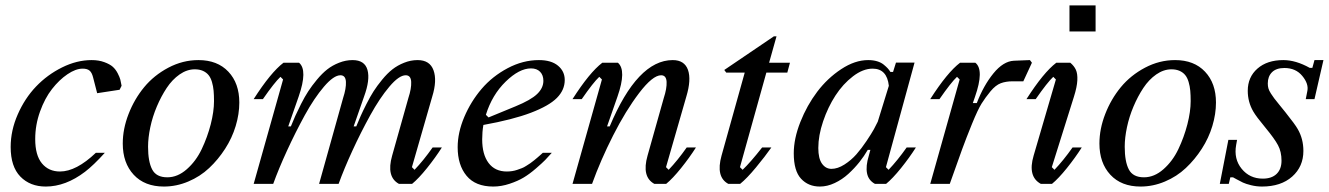

<svg xmlns="http://www.w3.org/2000/svg" viewBox="-20 -681 4921 711"><path d="M319.3 -458.5Q345.7 -458.5 366.2 -450.9Q386.7 -443.4 397.5 -433.8Q408.2 -424.3 415.8 -409.7Q423.3 -395 425.5 -386.5Q427.7 -377.9 429.7 -366.2Q430.2 -364.3 430.2 -363.3L422.9 -348.6L339.8 -335.9L324.7 -394.5Q320.3 -412.1 311.8 -419.4Q303.2 -426.8 286.1 -426.8Q260.3 -426.8 229.7 -406Q199.2 -385.3 172.6 -351.3Q146 -317.4 128.2 -267.8Q110.4 -218.3 110.4 -166Q110.4 -106 135.3 -75.9Q160.2 -45.9 202.1 -45.9Q262.2 -45.9 335 -115.2H368.2Q326.2 -68.8 294.9 -44.9Q223.1 9.8 149.4 9.8Q91.3 9.8 55.4 -27.1Q19.5 -64 19.5 -136.7Q19.5 -197.8 45.7 -257.3Q71.8 -316.9 113.5 -360.6Q155.3 -404.3 210 -431.4Q264.6 -458.5 319.3 -458.5Z M434.6 -149.4Q434.6 -203.6 456.1 -258.8Q477.5 -314 513.9 -358.2Q550.3 -402.3 603.5 -430.4Q656.7 -458.5 714.8 -458.5Q785.2 -458.5 825.7 -415.5Q866.2 -372.6 866.2 -301.3Q866.2 -258.8 852.8 -214.4Q839.4 -169.9 813.7 -130.1Q788.1 -90.3 754.6 -58.8Q721.2 -27.3 677.2 -8.8Q633.3 9.8 586.9 9.8Q515.6 9.8 475.1 -33.9Q434.6 -77.6 434.6 -149.4ZM701.2 -424.3Q672.4 -424.3 645 -405.3Q617.7 -386.2 597.2 -355.2Q576.7 -324.2 560.8 -286.6Q544.9 -249 536.6 -210Q528.3 -170.9 528.3 -137.7Q528.3 -82.5 543.5 -53.5Q558.6 -24.4 599.6 -24.4Q637.7 -24.4 671.6 -54.2Q705.6 -84 726.8 -128.4Q748 -172.9 760.3 -220.5Q772.5 -268.1 772.5 -306.6Q772.5 -328.6 771 -345.2Q769.5 -361.8 764.9 -377.4Q760.3 -393.1 752.4 -402.8Q744.6 -412.6 731.7 -418.5Q718.8 -424.3 701.2 -424.3Z M1161.6 0 1250.5 -317.9Q1262.2 -353.5 1261 -377.9Q1259.8 -402.3 1240.7 -402.3Q1215.8 -402.3 1179.7 -360.1Q1143.6 -317.9 1108.6 -254.2Q1073.7 -190.4 1043 -123.5Q1012.2 -56.6 991.7 0H919.4L1028.3 -386.7L1018.6 -396.5Q996.6 -376 953.6 -314H919.4Q982.4 -412.6 1029.8 -448.7H1087.4Q1120.1 -421.4 1085.9 -323.2L1047.4 -212.9H1057.1Q1065.9 -234.9 1073.5 -251.7Q1081.1 -268.6 1094.7 -295.7Q1108.4 -322.8 1121.6 -343Q1134.8 -363.3 1153.8 -386.2Q1172.9 -409.2 1191.9 -424.1Q1210.9 -439 1235.6 -448.7Q1260.3 -458.5 1285.6 -458.5Q1330.6 -458.5 1340.8 -422.1Q1351.1 -385.7 1328.1 -323.2L1289.6 -212.9H1299.3Q1308.1 -234.9 1315.7 -251.7Q1323.2 -268.6 1336.9 -295.7Q1350.6 -322.8 1363.5 -343Q1376.5 -363.3 1395.3 -386.2Q1414.1 -409.2 1433.1 -424.1Q1452.1 -439 1476.6 -448.7Q1501 -458.5 1526.4 -458.5Q1571.8 -458.5 1585.4 -420.7Q1599.1 -382.8 1580.6 -323.2L1505.4 -62L1515.1 -52.2Q1547.9 -86.4 1582 -134.8H1616.2Q1592.3 -97.2 1561.3 -58.6Q1530.3 -20 1505.9 0H1457.5Q1409.7 -25.9 1432.1 -104.5L1492.2 -317.9Q1503.9 -353.5 1502.7 -377.9Q1501.5 -402.3 1482.4 -402.3Q1457.5 -402.3 1421.9 -360.1Q1386.2 -317.9 1351.1 -254.2Q1315.9 -190.4 1285.2 -123.5Q1254.4 -56.6 1233.9 0Z M1975.6 -458.5Q2021.5 -458.5 2046.4 -437.7Q2071.3 -417 2071.3 -384.8Q2071.3 -347.7 2042.2 -318.4Q2013.2 -289.1 1945.8 -263.4Q1878.4 -237.8 1770 -218.3Q1765.6 -192.4 1765.6 -165Q1765.6 -108.9 1789.3 -77.4Q1813 -45.9 1856.9 -45.9Q1866.7 -45.9 1876.5 -47.4Q1886.2 -48.8 1895.8 -52.2Q1905.3 -55.7 1912.6 -58.3Q1919.9 -61 1929.2 -67.1Q1938.5 -73.2 1943.6 -76.4Q1948.7 -79.6 1957.8 -87.2Q1966.8 -94.7 1969.5 -96.9Q1972.2 -99.1 1981 -106.9Q1989.7 -114.7 1990.2 -115.2H2023.4Q2009.8 -99.6 1999 -88.6Q1988.3 -77.6 1964.6 -57.1Q1940.9 -36.6 1919.4 -23.7Q1897.9 -10.7 1867.2 -0.5Q1836.4 9.8 1806.6 9.8Q1740.7 9.8 1707.8 -30Q1674.8 -69.8 1674.8 -135.7Q1674.8 -189.9 1699.2 -247.6Q1723.6 -305.2 1763.4 -351.8Q1803.2 -398.4 1859.9 -428.5Q1916.5 -458.5 1975.6 -458.5ZM1946.3 -427.7Q1902.8 -427.7 1852.5 -378.7Q1802.2 -329.6 1779.3 -255.9L1789.1 -246.1L1888.7 -287.1Q1945.8 -310.5 1969 -332.8Q1992.2 -355 1992.2 -381.8Q1992.2 -402.8 1980 -415.3Q1967.8 -427.7 1946.3 -427.7Z M2403.3 0Q2355.5 -25.9 2377.9 -104.5L2438 -317.9Q2449.7 -353.5 2448.5 -377.9Q2447.3 -402.3 2428.2 -402.3Q2397 -402.3 2346.9 -336.7Q2296.9 -271 2250.5 -179.4Q2204.1 -87.9 2172.4 0H2100.1L2209 -386.7L2199.2 -396.5Q2177.2 -376 2134.3 -314H2100.1Q2163.1 -412.6 2210.4 -448.7H2268.1Q2300.8 -420.9 2266.6 -323.2L2228 -212.9H2237.8Q2340.8 -458.5 2471.2 -458.5Q2514.6 -458.5 2527.6 -422.4Q2540.5 -386.2 2521.5 -323.2L2446.3 -62L2456.1 -52.2Q2488.8 -86.4 2522.9 -134.8H2557.1Q2533.2 -97.2 2502.2 -58.6Q2471.2 -20 2446.8 0Z M2720.2 -62 2730 -52.2Q2758.8 -79.6 2802.2 -134.8H2836.4Q2813.5 -102.1 2779.5 -61Q2745.6 -20 2720.7 0H2677.2Q2629.9 -25.4 2651.9 -104.5L2737.8 -412.1H2669.4L2662.1 -421.9L2845.7 -546.4H2855.5L2828.1 -448.7H2905.3L2895.5 -412.1H2817.9Z M3197.3 -104.5 3203.1 -126H3193.4Q3180.2 -103 3162.4 -80.6Q3144.5 -58.1 3121.6 -37.1Q3098.6 -16.1 3071 -3.2Q3043.5 9.8 3016.1 9.8Q2973.1 9.8 2946.3 -19.3Q2919.4 -48.3 2919.4 -113.3Q2919.4 -167.5 2943.8 -229.2Q2968.3 -291 3006.3 -341.3Q3044.4 -391.6 3095.2 -425Q3146 -458.5 3194.8 -458.5Q3213.4 -458.5 3228 -454.1Q3242.7 -449.7 3252.4 -441.7Q3262.2 -433.6 3267.1 -428.2Q3272 -422.9 3277.3 -414.6H3287.1L3297.9 -449.2H3366.7L3260.7 -62L3270.5 -52.2Q3303.2 -86.4 3337.4 -134.8H3371.6Q3347.7 -97.2 3316.7 -58.6Q3285.6 -20 3261.2 0H3220.2Q3195.8 -13.2 3190.7 -39.6Q3185.5 -65.9 3197.3 -104.5ZM3010.3 -132.8Q3010.3 -94.2 3023.9 -75Q3037.6 -55.7 3059.1 -55.7Q3082 -55.7 3107.2 -71.8Q3132.3 -87.9 3151.4 -109.6Q3170.4 -131.3 3188.7 -158.7Q3207 -186 3216.1 -202.4Q3225.1 -218.8 3230.5 -230.5L3271.5 -363.3Q3264.6 -426.8 3211.4 -426.8Q3175.8 -426.8 3138.7 -398.4Q3101.6 -370.1 3073.7 -327.1Q3045.9 -284.2 3028.1 -231.7Q3010.3 -179.2 3010.3 -132.8Z M3801.3 -448.7 3769.5 -379.9H3729.5Q3705.1 -379.9 3686 -372.8Q3667 -365.7 3647.9 -342.8Q3628.9 -319.8 3615 -297.6Q3601.1 -275.4 3579.6 -222.7Q3558.1 -169.9 3542.7 -127.7Q3527.3 -85.4 3497.1 0H3424.8L3533.7 -386.7L3523.9 -396.5Q3502 -376 3459 -314H3424.8Q3487.8 -412.6 3535.2 -448.7H3591.8Q3625.5 -422.4 3590.3 -321.8L3582.5 -299.3H3597.2Q3622.1 -364.3 3658.7 -409.2Q3695.3 -454.1 3734.4 -456.1L3793.9 -458.5Z M3940.4 -564.5V-661.1H4037.1V-564.5ZM3875 -62 3884.8 -52.2Q3917.5 -86.4 3951.7 -134.8H3985.8Q3961.9 -97.2 3930.9 -58.6Q3899.9 -20 3875.5 0H3834.5Q3784.7 -26.9 3807.6 -104.5L3890.1 -386.7L3880.4 -396.5Q3858.4 -376 3815.4 -314H3781.2Q3844.2 -412.6 3891.6 -448.7H3943.4Q3957.5 -437 3964.1 -422.6Q3970.7 -408.2 3969.5 -383.5Q3968.3 -358.9 3957 -323.2Z M4051.3 -149.4Q4051.3 -203.6 4072.8 -258.8Q4094.2 -314 4130.6 -358.2Q4167 -402.3 4220.2 -430.4Q4273.4 -458.5 4331.5 -458.5Q4401.9 -458.5 4442.4 -415.5Q4482.9 -372.6 4482.9 -301.3Q4482.9 -258.8 4469.5 -214.4Q4456.1 -169.9 4430.4 -130.1Q4404.8 -90.3 4371.3 -58.8Q4337.9 -27.3 4293.9 -8.8Q4250 9.8 4203.6 9.8Q4132.3 9.8 4091.8 -33.9Q4051.3 -77.6 4051.3 -149.4ZM4317.9 -424.3Q4289.1 -424.3 4261.7 -405.3Q4234.4 -386.2 4213.9 -355.2Q4193.4 -324.2 4177.5 -286.6Q4161.6 -249 4153.3 -210Q4145 -170.9 4145 -137.7Q4145 -82.5 4160.2 -53.5Q4175.3 -24.4 4216.3 -24.4Q4254.4 -24.4 4288.3 -54.2Q4322.3 -84 4343.5 -128.4Q4364.7 -172.9 4377 -220.5Q4389.2 -268.1 4389.2 -306.6Q4389.2 -328.6 4387.7 -345.2Q4386.2 -361.8 4381.6 -377.4Q4377 -393.1 4369.1 -402.8Q4361.3 -412.6 4348.4 -418.5Q4335.4 -424.3 4317.9 -424.3Z M4847.7 -314H4815.4L4821.3 -344.2Q4826.7 -370.6 4802.5 -399.9Q4778.3 -429.2 4736.3 -429.2Q4706.1 -429.2 4690.4 -413.6Q4674.8 -397.9 4674.8 -372.1Q4674.8 -362.3 4677 -354Q4679.2 -345.7 4686.3 -334.7Q4693.4 -323.7 4698.7 -316.7Q4704.1 -309.6 4718 -292.5Q4731.9 -275.4 4740.2 -265.1Q4776.4 -219.7 4785.6 -203.1Q4806.6 -167 4806.6 -122.1Q4806.6 -64 4765.1 -27.1Q4723.6 9.8 4653.3 9.8Q4632.8 9.8 4613 4.9Q4593.3 0 4582.8 -4.9Q4572.3 -9.8 4559.3 -17.1Q4546.4 -24.4 4545.9 -24.4H4536.1L4530.3 0H4497.1L4528.8 -163.1H4561L4557.6 -144Q4548.3 -92.3 4578.1 -55.9Q4607.9 -19.5 4656.2 -19.5Q4689.5 -19.5 4707.5 -37.1Q4725.6 -54.7 4725.6 -85.9Q4725.6 -119.1 4712.6 -143.3Q4699.7 -167.5 4667 -207Q4631.3 -250 4621.1 -268.1Q4600.6 -303.2 4600.6 -344.7Q4600.6 -395.5 4636.5 -427Q4672.4 -458.5 4732.4 -458.5Q4778.3 -458.5 4830.1 -429.7H4839.8L4847.7 -458.5H4880.9Z"/></svg>

Font: Happy Times at the IKOB Italic
Style: Regular
Weight: 400
Designer: Lucas Le Bihan
Foundry: Lucas Le Bihan
Version: Version 1.000;PS 1.0;hotconv 1.0.88;makeotf.lib2.5.647800